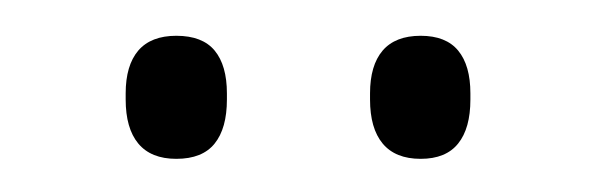

<svg xmlns="http://www.w3.org/2000/svg" viewBox="-20 -674 342 110"><path d="M81 -583Q66.5 -583 59.2 -591.8Q52 -600.5 52 -617V-620.5Q52 -636.5 59.2 -645Q66.5 -653.5 81 -653.5Q96 -653.5 103 -645Q110 -636.5 110 -620.5V-617Q110 -600.5 103 -591.8Q96 -583 81 -583ZM221 -583Q206.5 -583 199.2 -591.8Q192 -600.5 192 -617V-620.5Q192 -636.5 199.2 -645Q206.5 -653.5 221 -653.5Q235.5 -653.5 242.5 -645Q249.5 -636.5 249.5 -620.5V-617Q249.5 -600.5 242.5 -591.8Q235.5 -583 221 -583Z"/></svg>

Font: Anek Telugu Medium ExtraLight
Style: Regular
Weight: 250
Version: Version 1.003